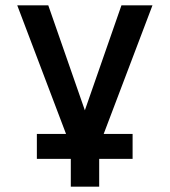

<svg xmlns="http://www.w3.org/2000/svg" viewBox="-20 -554 640 724"><path d="M119 45V-49H229L45 -534H162L300 -138L438 -534H555L371 -49H480V45H354V150H247V45Z"/></svg>

Font: Geist Mono SemiBold
Style: Regular
Weight: 600
Monospace: yes
Designer: Basement.studio, Andrés Briganti, Mateo Zaragoza
Foundry: Basement.studio, Vercel, Andrés Briganti, Guido Ferreyra, Mateo Zaragoza
Version: Version 1.500; ttfautohint (v1.8.4.7-5d5b)